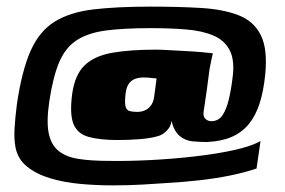

<svg xmlns="http://www.w3.org/2000/svg" viewBox="-20 -496 861 580"><path d="M435 -411Q355 -411 301 -404Q247 -397 212.5 -375Q178 -353 159 -308.5Q140 -264 129 -190Q120 -130 127 -94.5Q134 -59 156.5 -40.5Q179 -22 217 -16Q255 -10 309 -10Q368 -9 435.5 -12.5Q503 -16 568.5 -23.5Q634 -31 686.5 -42.5Q739 -54 767 -70Q764 -49 761 -28.5Q758 -8 755 13Q720 25 676 34Q632 43 583 48.5Q534 54 482 57Q454 59 411.5 61.5Q369 64 320 64Q271 64 222 59.5Q173 55 131.5 42.5Q90 30 62 7.5Q34 -15 27 -50Q22 -76 24 -109Q26 -142 31 -181Q46 -283 72.5 -342.5Q99 -402 145 -430.5Q191 -459 261.5 -467.5Q332 -476 435 -476Q519 -476 586.5 -472Q654 -468 700.5 -450Q747 -432 768 -389.5Q789 -347 781 -269Q776 -220 764 -183Q752 -146 731.5 -121Q711 -96 680 -82.5Q649 -69 605 -67Q584 -67 562 -69Q540 -71 523 -85Q506 -99 498 -131Q497 -115 484.5 -102Q472 -89 458 -85Q434 -78 401 -75.5Q368 -73 336 -73Q281 -73 247.5 -82.5Q214 -92 202 -121.5Q190 -151 198 -212Q206 -270 235.5 -298.5Q265 -327 318.5 -336.5Q372 -346 450 -346Q465 -346 491 -344.5Q517 -343 545 -341.5Q573 -340 594.5 -338Q616 -336 623 -335Q622 -331 619 -317.5Q616 -304 613 -287Q609 -255 604.5 -222.5Q600 -190 595 -158Q593 -143 601.5 -136Q610 -129 621 -130Q641 -131 652.5 -148.5Q664 -166 671 -195Q678 -224 682 -257Q690 -312 674.5 -343Q659 -374 625 -388.5Q591 -403 542.5 -407Q494 -411 435 -411ZM453 -259Q449 -259 442 -260Q435 -261 427.5 -261.5Q420 -262 412 -262Q401 -262 390 -258.5Q379 -255 371 -245.5Q363 -236 360 -218Q356 -188 359 -175.5Q362 -163 371.5 -160.5Q381 -158 395 -158Q401 -158 408.5 -159.5Q416 -161 424 -166Q432 -171 438 -180.5Q444 -190 446 -206Z"/></svg>

Font: Genos Black
Style: Italic
Weight: 900
Italic angle: -8°
Version: Version 1.010